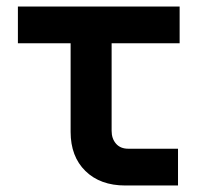

<svg xmlns="http://www.w3.org/2000/svg" viewBox="-20 -570 640 590"><path d="M365 0Q288 0 242.5 -44.5Q197 -89 197 -165V-437H35V-550H532V-437H323V-168Q323 -144 336.5 -128.5Q350 -113 374 -113H527V0Z"/></svg>

Font: JetBrains Mono NL
Style: Bold
Weight: 700
Monospace: yes
Designer: Philipp Nurullin, Konstantin Bulenkov
Foundry: JetBrains
Version: Version 2.305; ttfautohint (v1.8.4.7-5d5b)